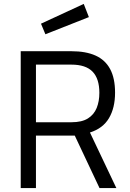

<svg xmlns="http://www.w3.org/2000/svg" viewBox="-20 -951 656 971"><path d="M84.8 0V-692H341Q414.2 -692 463.2 -670Q512.2 -648 537 -601.7Q561.9 -555.5 561.9 -482.3Q561.9 -405.7 531.2 -353.6Q500.5 -301.6 434.9 -280.9L568.4 0H483.2L358.2 -265.1H161.8V0ZM161.8 -332.8H341.8Q394.1 -332.8 424.7 -352.1Q455.3 -371.4 468.9 -404.9Q482.5 -438.4 482.5 -481.5Q482.5 -553.2 448.1 -588.7Q413.7 -624.2 341 -624.2H161.8ZM209.6 -777.7 187.3 -831.2 403.5 -931.2 429.5 -864.5Z"/></svg>

Font: Titillium Web
Style: Bold
Weight: 700
Designer: Mohamed Gaber, Accademia di Belle Arti di Urbino
Foundry: Kief Type Foundry, Accademia di Belle Arti di Urbino
Version: Version 3.000